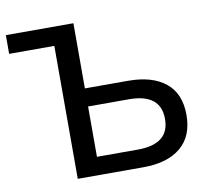

<svg xmlns="http://www.w3.org/2000/svg" viewBox="-78 -792 954 879"><g transform="rotate(-10 398.5 -352.5)"><path d="M214 0V-618H4V-705H318V-402H519Q631 -402 693 -351.5Q755 -301 755 -202Q755 -103 693 -51.5Q631 0 519 0ZM318 -84H508Q655 -84 655 -201Q655 -318 508 -318H318Z"/></g></svg>

Font: Nunito Sans SemiBold
Style: Regular
Weight: 600
Designer: Vernon Adams
Foundry: Vernon Adams
Version: Version 3.101; ttfautohint (v1.8.4.7-5d5b);gftools[0.9.27]